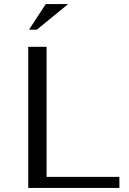

<svg xmlns="http://www.w3.org/2000/svg" viewBox="-20 -932 642 952"><path d="M572 0H120V-700H211V-55H572ZM124 -785 207 -912H318L163 -785Z"/></svg>

Font: Tenor Sans
Style: Regular
Weight: 400
Designer: Denis Masharov
Foundry: Denis Masharov
Version: Version 1.1